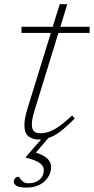

<svg xmlns="http://www.w3.org/2000/svg" viewBox="-20 -636 435 889"><path d="M139.5 -123Q133 -102.5 130.2 -86.8Q127.5 -71 127.5 -59.5Q127.5 -36.5 138 -27.8Q148.5 -19 166.5 -19Q184.5 -19 203.8 -24.8Q223 -30.5 249.2 -48Q275.5 -65.5 314 -101.5L326 -87.5Q287.5 -48.5 259.2 -27Q231 -5.5 204 3L146 70.5Q185.5 83.5 201 100Q216.5 116.5 216.5 137.5Q216.5 175 185.8 203.8Q155 232.5 103 232.5Q68 232.5 56 224.2Q44 216 44 205Q44 196.5 49.8 189.5Q55.5 182.5 66 182.5Q68.5 182.5 72.8 190Q77 197.5 86.5 205Q96 212.5 113 212.5Q144.5 212.5 163.8 195.2Q183 178 183 151.5Q183 133 164.5 119.2Q146 105.5 98.5 93.5L99 91.5L170.5 9.5Q165 10 159.5 10Q132 10 112.5 -4.2Q93 -18.5 93 -56.5Q93 -86.5 106 -129L215.5 -483.5H79.5V-512H224L256.5 -616.5H291.5L259.5 -512H395V-483.5H250.5Z"/></svg>

Font: Newsreader Caption ExtraLight
Style: Italic
Weight: 275
Italic angle: -17°
Designer: Hugues Gentile
Foundry: Production Type
Version: Version 1.001